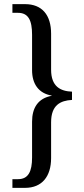

<svg xmlns="http://www.w3.org/2000/svg" viewBox="-20 -780 407 928"><path d="M40 128H101C183 128 227 73 227 -16V-189C227 -272 272 -294 328 -297V-337C272 -339 227 -362 227 -443V-617C227 -708 183 -760 101 -760H40V-718H67C117 -718 135 -682 135 -612V-441C135 -375 166 -329 230 -318V-317C164 -305 135 -259 135 -192V-19C135 49 117 86 67 86H40Z"/></svg>

Font: Noto Serif Khmer Condensed
Style: Regular
Weight: 400
Width: 3
Designer: Danh Hong and the Monotype Design Team
Foundry: Monotype Imaging Inc.
Version: Version 2.004